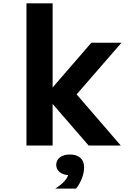

<svg xmlns="http://www.w3.org/2000/svg" viewBox="-20 -868 790 1145"><path d="M251.3 -297.3 524.6 -613.1H704.4L437 -305.2L700.4 0H508.7ZM137.8 -848H293.8V0H137.8ZM315.3 115Q315.3 87.4 337.4 70.4Q359.5 53.4 396.4 53.4Q433.3 53.4 455.5 70.4Q477.6 87.4 477.6 115Q477.6 142.6 455.5 159.6Q433.3 176.6 396.4 176.6Q359.5 176.6 337.4 159.6Q315.3 142.6 315.3 115ZM387.2 168.6 396.4 53.4Q437.3 53.4 459.5 73.4Q481.6 93.4 481.6 130Q481.6 161 468.4 195.3Q455.3 229.5 433.6 256.6H309.3Q343 236.2 364.4 212.2Q385.9 188.2 387.2 168.6Z"/></svg>

Font: Martian Mono sWd Rg
Style: Regular
Weight: 400
Width: 6
Monospace: yes
Designer: Roman Shamin
Foundry: Evil Martians
Version: Version 1.000